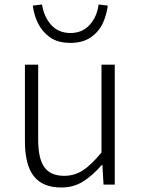

<svg xmlns="http://www.w3.org/2000/svg" viewBox="-20 -822 629 855"><path d="M91 -193V-534H150V-200Q150 -116 177.5 -77.5Q205 -39 266 -39Q311 -39 348.5 -63Q386 -87 432 -143V-534H491V0H441L436 -88H434Q390 -38 348 -12.5Q306 13 253 13Q170 13 130.5 -37.5Q91 -88 91 -193ZM201 -657Q139 -702 126 -797L167 -802Q176 -746 208.5 -710.5Q241 -675 294 -675Q346 -675 379 -711Q412 -747 419 -802L460 -797Q455 -758 439 -721Q420 -680 384 -655.5Q348 -631 294 -631Q236 -631 201 -657Z"/></svg>

Font: Merged Yaku Han JP Light
Style: Regular
Weight: 300
Designer: Ryoko NISHIZUKA 西塚涼子 (kana, bopomofo & ideographs); Paul D. Hunt (Latin, Greek & Cyrillic); Sandoll Communications 산돌커뮤니
Foundry: Adobe
Version: Version 2.004